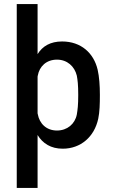

<svg xmlns="http://www.w3.org/2000/svg" viewBox="-20 -720 553 940"><path d="M287 8C375 8 442 -50 461 -139C468 -172 469 -212 469 -255C469 -301 466 -344 458 -379C439 -460 377 -517 284 -517C227 -517 188 -494 164 -455V-700H62V200H164V-59C189 -18 229 8 287 8ZM164 -165V-345C164 -347 165 -348 165 -350C173 -395 207 -428 259 -428C309 -428 345 -395 356 -350C360 -328 363 -306 363 -255C363 -204 360 -183 356 -159C347 -113 309 -81 259 -81C206 -81 173 -116 165 -161Z"/></svg>

Font: Vanilla Cream DemiBold
Style: Regular
Weight: 600
Designer: Jeremy Tribby, Jinavaṁso
Foundry: Tribby Type
Version: Version 1.422;Glyphs 3.1.2 (3151)